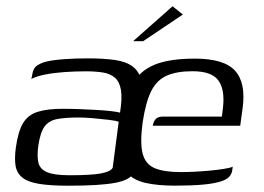

<svg xmlns="http://www.w3.org/2000/svg" viewBox="-20 -593 854 620"><path d="M200.9 6.7Q142.2 6.7 106.2 0.7Q70.2 -5.2 52.3 -19.5Q34.4 -33.7 30.3 -57.7Q26.3 -81.7 31.3 -117.2Q38.3 -168.2 54.3 -195.1Q70.3 -222 101.3 -231.8Q132.3 -241.7 182.9 -241.7Q208.2 -241.7 237.5 -240.6Q266.8 -239.5 294.1 -237.9Q321.4 -236.3 341.1 -233.9Q360.8 -231.5 367.6 -229.3Q375 -275.2 370.6 -302.1Q366.1 -328.9 351.4 -341.8Q336.7 -354.8 312.8 -358.8Q288.9 -362.7 257.5 -362.7Q223.9 -362.7 189.8 -360.4Q155.6 -358 127.2 -352.6Q98.7 -347.1 81.3 -338L84.3 -353Q87.1 -373.6 101.2 -382.3Q115.3 -391 130.7 -394.3Q150.7 -399.3 188 -402Q225.3 -404.7 264.6 -404.5Q315.6 -404.5 351.9 -399.2Q388.2 -393.9 409.5 -377.4Q430.8 -360.9 438.1 -327.8Q445.5 -294.8 437.2 -238.5L408.5 -31.9Q399.8 -11.7 351.3 -2.5Q302.7 6.7 200.9 6.7ZM205.3 -27.1Q274 -27.1 305.7 -32.9Q337.5 -38.7 343.9 -51.4L363.3 -199.7Q355.3 -203.2 331.7 -206Q308.2 -208.9 281 -211.2Q253.9 -213.6 234.6 -213.6Q191.9 -213.6 164.8 -208.6Q137.6 -203.6 123.6 -184Q109.6 -164.3 103.6 -121.6Q99.1 -89 104 -68Q108.8 -46.9 131.9 -37Q154.9 -27.1 205.3 -27.1ZM546.3 6.5Q488.3 6.5 450.2 -2.3Q412.1 -11 391.5 -33.4Q371 -55.7 365.9 -95.3Q360.7 -134.9 369.5 -196.1Q380.7 -272.9 405.4 -318.3Q430.1 -363.7 478.3 -383.7Q526.5 -403.7 609.2 -403.7Q703.6 -403.7 739.1 -364.6Q774.5 -325.5 763.5 -244.1L755.7 -187H473.3Q475.1 -199.4 482.2 -207.9Q489.3 -216.4 505.2 -216.4H696.5L700 -245Q706.7 -304.4 684.8 -333.7Q663 -363 601.8 -363Q550.6 -363 518.4 -348.7Q486.2 -334.4 468.3 -298.8Q450.5 -263.2 440.5 -197.2Q431.8 -131.7 440.6 -97.3Q449.4 -62.9 479.3 -50.1Q509.2 -37.3 564 -37.3Q583 -37.3 608 -38.5Q632.9 -39.8 658.3 -42.1Q683.6 -44.5 703.3 -47.7Q723 -50.9 731.5 -54.6L729.9 -42.8Q728.7 -33.2 721.9 -24.2Q715.2 -15.2 697.5 -8.6Q673.8 -0.3 635.9 3.1Q597.9 6.5 546.3 6.5ZM409.9 -460 537.2 -572.8 570.5 -546.1 442.2 -460Z"/></svg>

Font: Genos Thin
Style: Italic
Weight: 100
Italic angle: -8°
Designer: Robert E. Leuschke
Foundry: Robert E. Leuschke
Version: Version 1.010